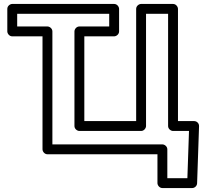

<svg xmlns="http://www.w3.org/2000/svg" viewBox="-20 -756 1056 972"><path d="M220.2 -622H67V-686H532.9V-622H381.9C366.8 -622 356.9 -607.7 356.9 -597V-118C356.9 -102.9 371.2 -93 381.9 -93H694.3C709.4 -93 719.3 -107.3 719.3 -118V-686H831V-118C831 -102.9 845.3 -93 856 -93H936.8L928.6 146H827.1V0C827.1 -15.1 812.8 -25 802.1 -25H245.2V-597C245.2 -612.1 230.9 -622 220.2 -622ZM195.2 -572V0C195.2 10.7 205.1 25 220.2 25H777.1V171C777.1 181.7 787 196 802.1 196H952.8C965.6 196 977.3 185.4 977.8 171.9L987.7 -117.1C988.2 -132.3 975.9 -143 962.7 -143H881V-711C881 -721.7 871.1 -736 856 -736H694.3C683.6 -736 669.3 -726.1 669.3 -711V-143H406.9V-572H557.9C568.6 -572 582.9 -581.9 582.9 -597V-711C582.9 -721.7 573 -736 557.9 -736H42C31.3 -736 17 -726.1 17 -711V-597C17 -586.3 26.9 -572 42 -572Z"/></svg>

Font: Asimov
Style: WidOu
Weight: 500
Designer: Google
Version: Version 2.000980; 2014